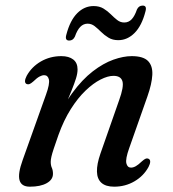

<svg xmlns="http://www.w3.org/2000/svg" viewBox="-20 -674 633 704"><path d="M77.5 -366Q71.6 -368.9 71.7 -376.7Q71.9 -384.5 77.8 -395.9Q96 -428.9 129.8 -448.6Q163.7 -468.2 204.9 -468.2Q232.5 -468.2 248.5 -455.9Q264.4 -443.6 264.4 -419.5Q264.4 -405.2 258.7 -386.6Q252.9 -368 242.3 -341.8Q231.7 -315.6 216.4 -278.6Q201.1 -241.5 181.9 -190L179.9 -211.3Q208.8 -283.7 245.1 -333.1Q281.4 -382.4 320.1 -412.3Q358.8 -442.1 395.8 -455.2Q432.7 -468.2 463 -468.2Q505.2 -468.2 522.8 -450.3Q540.3 -432.3 538.5 -399.3Q536.7 -366.2 520.6 -320.6L453.6 -130.4Q439.5 -91 443.3 -75.2Q447.1 -59.4 460.4 -59.4Q468.6 -59.4 477.9 -64.6Q487.1 -69.7 500.4 -82.5Q508.8 -90.1 514.3 -92.2Q519.8 -94.2 524.9 -91.7Q530.8 -88.8 530.7 -81Q530.5 -73.2 524.6 -61.8Q506.6 -28.8 473.1 -9.2Q439.5 10.5 398.7 10.5Q367.7 10.5 351.9 -3.7Q336.1 -17.8 335.5 -44.9Q334.8 -72 348.1 -110.3L416.6 -306Q434.7 -355.8 429 -375.8Q423.3 -395.9 396.1 -395.9Q375.3 -395.9 348.6 -382.3Q321.9 -368.8 293.7 -341.8Q265.4 -314.8 239.6 -274Q213.8 -233.3 194.3 -179Q183.5 -148.1 177.2 -129.3Q170.9 -110.4 168.5 -99.5Q166 -88.5 166 -80.8Q166 -67.6 170.1 -58.6Q174.2 -49.5 174.2 -36.6Q174.2 -15.2 151.3 -2.4Q128.4 10.5 89.6 10.5Q58.2 10.5 51.6 -13.4Q45 -37.2 63.1 -87.2L148.8 -327.3Q163 -366.7 159.3 -382.5Q155.6 -398.3 142 -398.3Q134.1 -398.3 124.7 -393.2Q115.3 -388.2 102 -375.2Q93.6 -367.8 88.1 -365.7Q82.6 -363.7 77.5 -366ZM413.7 -526.7Q392.8 -526.7 377.8 -535.9Q362.7 -545 350.7 -557Q338.7 -568.9 327.1 -578.1Q315.4 -587.2 301.3 -587.2Q285.8 -587.2 274.4 -575.5Q262.9 -563.7 254.7 -539.9Q248 -525.3 233.7 -525.3Q216.9 -525.3 223.3 -547.1Q237 -599.3 263.2 -625.6Q289.3 -651.8 323.2 -651.8Q344.3 -651.8 359.4 -642.7Q374.4 -633.5 386.2 -621.7Q397.9 -609.8 409.6 -600.7Q421.2 -591.5 435.6 -591.5Q451.8 -591.5 463 -603.5Q474.1 -615.5 482.1 -639.1Q488.7 -653.5 503.4 -653.5Q519.5 -653.5 513.3 -631.9Q499.9 -579.7 473.5 -553.2Q447.1 -526.7 413.7 -526.7Z"/></svg>

Font: Fraunces Wonky
Style: Italic
Weight: 900
Italic angle: -16°
Version: Version 1.000;[b76b70a41]